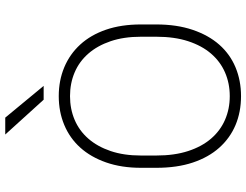

<svg xmlns="http://www.w3.org/2000/svg" viewBox="-126 -830 961 750"><g transform="rotate(-90 355.0 -454.5)"><path d="M355 6Q293 6 242 -15.5Q191 -37 153.5 -79Q116 -121 95.5 -182.5Q75 -244 75 -325V-385Q75 -461 96 -521Q117 -581 154 -622Q191 -663 242.5 -684.5Q294 -706 355 -706Q416 -706 467.5 -684.5Q519 -663 556.5 -622Q594 -581 614.5 -521.5Q635 -462 635 -385V-325Q635 -245 614 -183Q593 -121 556 -79Q519 -37 467.5 -15.5Q416 6 355 6ZM355 -38Q405 -38 447.5 -56.5Q490 -75 521 -111Q552 -147 569.5 -200.5Q587 -254 587 -325V-385Q587 -452 569.5 -503.5Q552 -555 521 -590.5Q490 -626 447.5 -644Q405 -662 355 -662Q305 -662 262.5 -644Q220 -626 189 -590.5Q158 -555 140.5 -503.5Q123 -452 123 -385V-325Q123 -254 140.5 -200.5Q158 -147 189 -111Q220 -75 262.5 -56.5Q305 -38 355 -38ZM205 -915H271L395 -765H341Z"/></g></svg>

Font: PT Root UI Light
Style: Regular
Weight: 300
Designer: Vitaly Kuzmin
Foundry: ParaType Ltd.
Version: Version 2.000G